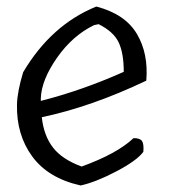

<svg xmlns="http://www.w3.org/2000/svg" viewBox="-20 -568 521 588"><path d="M275 -548Q363 -525 399 -464.5Q435 -404 428 -321Q260 -241 108 -209Q114 -153 142 -116.5Q170 -80 230 -58Q338 -97 389 -145Q409 -145 415 -136Q421 -127 419 -103Q399 -76 336 -43Q273 -10 227 0Q128 -22 79 -88.5Q30 -155 32 -248Q33 -288 51 -347Q137 -492 275 -548ZM105 -267V-259Q231 -291 359 -348Q359 -405 343.5 -438Q328 -471 282 -494L268 -491Q202 -459 154.5 -391Q107 -323 105 -267Z"/></svg>

Font: Tillana
Style: Regular
Weight: 400
Designer: Lipi Raval (Devanagari, Latin), Jonny Pinhorn (Latin)
Foundry: Indian Type Foundry
Version: Version 2.002;PS 1.0;hotconv 1.0.79;makeotf.lib2.5.61930; tt